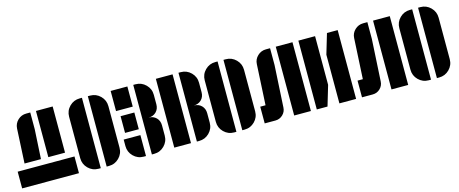

<svg xmlns="http://www.w3.org/2000/svg" viewBox="-42 -1293 4511 1887"><g transform="rotate(-15 2214.0 -350.0)"><path d="M10 0V-170H588V0ZM508 -700V-230H338V-700ZM280 -530 263 -230H96L114 -582Q117 -632 153 -666Q189 -700 239 -700H280Z M891 -708Q952 -708 995 -665Q1038 -622 1038 -561V-139Q1038 -78 995 -35Q952 8 891 8H868V-708ZM638 -561Q638 -622 681 -665Q724 -708 785 -708H808V8H785Q724 8 681 -35Q638 -78 638 -139Z M1351 -700Q1412 -700 1455 -657Q1498 -614 1498 -553V-457Q1498 -410 1468 -380Q1438 -350 1391 -350Q1438 -350 1468 -320Q1498 -290 1498 -243V-139Q1498 -78 1455 -35Q1412 8 1351 8H1328V-700ZM1098 -495V-700H1268V-495ZM1128 -265V-435H1268V-265ZM1098 -139V-205H1268V8H1245Q1184 8 1141 -35Q1098 -78 1098 -139Z M1811 -700Q1872 -700 1915 -657Q1958 -614 1958 -553V-457Q1958 -410 1928 -380Q1898 -350 1851 -350Q1898 -350 1928 -320Q1958 -290 1958 -243V-147Q1958 -86 1915 -43Q1872 0 1811 0H1788V-700ZM1558 0V-700H1728V0Z M2271 -708Q2332 -708 2375 -665Q2418 -622 2418 -561V-139Q2418 -78 2375 -35Q2332 8 2271 8H2248V-708ZM2018 -561Q2018 -622 2061 -665Q2104 -708 2165 -708H2188V8H2165Q2104 8 2061 -35Q2018 -78 2018 -139Z M2778 0V-700H2948V0ZM2554 -582Q2556 -631 2592 -665.5Q2628 -700 2678 -700H2720V-530L2696 -103Q2694 -60 2662.5 -30Q2631 0 2587 0H2478V-170H2532Z M3008 0V-700H3178V-205L3117 0ZM3238 -495 3299 -700H3408V0H3238Z M3768 0V-700H3938V0ZM3544 -582Q3546 -631 3582 -665.5Q3618 -700 3668 -700H3710V-530L3686 -103Q3684 -60 3652.5 -30Q3621 0 3577 0H3468V-170H3522Z M4251 -708Q4312 -708 4355 -665Q4398 -622 4398 -561V-139Q4398 -78 4355 -35Q4312 8 4251 8H4228V-708ZM3998 -561Q3998 -622 4041 -665Q4084 -708 4145 -708H4168V8H4145Q4084 8 4041 -35Q3998 -78 3998 -139Z"/></g></svg>

Font: Promplate
Style: Bold
Weight: 400
Designer: Evgeny Tarasenko
Foundry: Evgeny Tarasenko
Version: Version 1.000